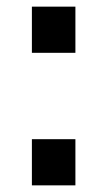

<svg xmlns="http://www.w3.org/2000/svg" viewBox="-20 -558 323 578"><path d="M76 -399V-538H207V-399ZM76 0V-139H207V0Z"/></svg>

Font: Plus Jakarta Text
Style: Bold
Weight: 700
Designer: Gumpita Rahayu
Foundry: Tokotype Studio
Version: Version 1.000